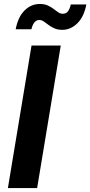

<svg xmlns="http://www.w3.org/2000/svg" viewBox="-20 -960 461 980"><path d="M290.1 -727.5 169.5 0H20.3L140.9 -727.5ZM298 -807.7Q274.6 -807.7 257.6 -815.3Q240.6 -822.8 227.5 -832.9Q214.4 -842.9 203.3 -850.5Q192.3 -858 180.6 -858Q165.1 -858 155 -844.8Q144.8 -831.5 140.5 -810.7H60Q71.9 -873.1 105.2 -906.4Q138.5 -939.7 183.4 -939.7Q206.9 -939.7 223.6 -932.2Q240.3 -924.6 253.1 -914.7Q266 -904.8 277 -897.3Q288.1 -889.8 300.5 -889.8Q317.5 -889.8 326.7 -901.9Q336 -914.1 341.4 -937.2H420.7Q409 -874.8 375 -841.3Q341.1 -807.7 298 -807.7Z"/></svg>

Font: Inter Variable
Style: Italic
Weight: 400
Italic angle: -9.39999°
Designer: Rasmus Andersson
Foundry: rsms
Version: Version 4.001;git-9221beed3